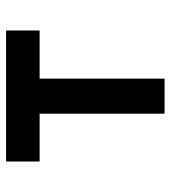

<svg xmlns="http://www.w3.org/2000/svg" viewBox="15 -575 560 630"><g transform="rotate(-90 295.0 -260.0)"><path d="M510 -410V-520H80V-410H237V0H352V-410Z"/></g></svg>

Font: Grotesk 03
Style: Bold
Weight: 500
Designer: Frank Adebiaye, contributions by Jérémy Landes, Ariel Martín Pérez
Foundry: Velvetyne Type Foundry
Version: Version 3.000;Glyphs 3.1.2 (3150)